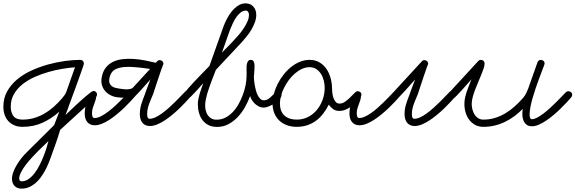

<svg xmlns="http://www.w3.org/2000/svg" viewBox="-60 -745 3420 1141"><path d="M495.6 -204.6Q503.9 -204.6 510.3 -198.5Q516.6 -192.4 516.6 -184.1Q516.6 -173.8 509.3 -166.5L297.4 26.9Q285.6 68.4 271 108.6Q256.3 148.9 242.2 189.5Q235.4 208.5 226.6 229.5Q217.8 250.5 206.3 271.2Q194.8 292 180.7 311Q166.5 330.1 149.2 344.5Q131.8 358.9 111.8 367.4Q91.8 376 67.9 376Q41.5 376 26.4 359.6Q11.2 343.3 11.2 317.9Q11.2 298.3 19.5 276.4Q27.8 254.4 40.8 233.2Q53.7 211.9 68.8 193.1Q84 174.3 97.7 161.1L261.7 -1.5L292.5 -81.5Q245.1 -39.1 191.7 -15.1Q138.2 8.8 73.7 8.8Q46.9 8.8 25.6 -0.2Q4.4 -9.3 -10.3 -25.1Q-24.9 -41 -32.5 -63Q-40 -85 -40 -111.3Q-40 -162.1 -17.3 -202.4Q5.4 -242.7 42.7 -273.7Q80.1 -304.7 128.2 -326.4Q176.3 -348.1 226.8 -362.1Q277.3 -376 326.7 -382.6Q376 -389.2 416 -389.2Q426.8 -389.2 432.6 -382.8Q438.5 -376.5 438.5 -365.7Q438.5 -363.8 434.1 -350.8Q429.7 -337.9 422.6 -317.6Q415.5 -297.4 406.2 -271.7Q397 -246.1 387.2 -219.2Q377.4 -192.4 367.7 -166Q357.9 -139.6 350.1 -117.9Q342.3 -96.2 336.7 -81.1Q331.1 -65.9 329.1 -61.5Q334.5 -66.4 347.7 -79.1Q360.8 -91.8 377.7 -107.7Q394.5 -123.5 413.3 -140.6Q432.1 -157.7 448.7 -171.9Q465.3 -186 478 -195.3Q490.7 -204.6 495.6 -204.6ZM385.7 -345.2Q353 -342.8 312.3 -336.2Q271.5 -329.6 229 -317.6Q186.5 -305.7 146 -287.6Q105.5 -269.5 74 -244.4Q42.5 -219.2 23.2 -186.3Q3.9 -153.3 3.9 -111.3Q3.9 -76.2 20 -55.2Q36.1 -34.2 73.7 -34.2Q110.4 -34.2 142.6 -43.7Q174.8 -53.2 203.6 -69.8Q232.4 -86.4 258.1 -109.1Q283.7 -131.8 307.1 -158.7Q315.9 -168.5 323.5 -179.4Q331.1 -190.4 335.4 -203.1ZM228 93.3Q219.7 101.6 203.6 116.7Q187.5 131.8 168 151.1Q148.4 170.4 128.4 192.4Q108.4 214.4 91.8 236.3Q75.2 258.3 64.7 279.1Q54.2 299.8 54.2 316.4Q54.2 332.5 69.3 332.5Q90.8 332.5 109.9 319.1Q128.9 305.7 145.3 284.4Q161.6 263.2 175 236.6Q188.5 210 199 183.3Q209.5 156.7 216.8 132.8Q224.1 108.9 228 93.3Z M850.6 -187.5Q844.7 -172.9 838.4 -158.2Q832 -143.6 826.7 -128.9Q821.3 -114.3 817.9 -99.1Q814.5 -84 814.5 -68.8Q814.5 -64.9 814.7 -59.8Q814.9 -54.7 816.4 -50Q817.9 -45.4 820.8 -42.2Q823.7 -39.1 829.1 -39.1Q845.2 -39.1 864.3 -48.1Q883.3 -57.1 903.1 -71.5Q922.9 -85.9 942.9 -103.8Q962.9 -121.6 980.7 -139.4Q998.5 -157.2 1013.7 -173.1Q1028.8 -189 1039.1 -199.2Q1045.4 -206.1 1055.7 -206.1Q1064.9 -206.1 1070.8 -199Q1076.7 -191.9 1076.7 -183.1Q1076.7 -175.8 1071.3 -169.4Q1059.6 -155.8 1042.7 -137.7Q1025.9 -119.6 1005.9 -100.3Q985.8 -81.1 963.4 -62.5Q940.9 -43.9 918.2 -29.1Q895.5 -14.2 873 -5.1Q850.6 3.9 831.1 3.9Q814.9 3.9 803.7 -1.7Q792.5 -7.3 785.2 -16.8Q777.8 -26.4 774.4 -39.3Q771 -52.2 771 -66.9Q771 -97.2 779.5 -124.8Q788.1 -152.3 799.3 -180.2Q802.2 -189.5 807.1 -202.4Q812 -215.3 816.9 -228.5Q821.8 -241.7 826.4 -253.4Q831.1 -265.1 833.5 -272.5Q829.1 -267.6 819.1 -256.3Q809.1 -245.1 796.6 -231Q784.2 -216.8 770.3 -201.7Q756.3 -186.5 744.1 -174.3L743.7 -173.8Q731.9 -160.2 715.1 -142.1Q698.2 -124 678.2 -104.7Q658.2 -85.4 635.7 -66.9Q613.3 -48.3 590.6 -33.4Q567.9 -18.6 545.4 -9.5Q522.9 -0.5 503.4 -0.5Q487.3 -0.5 476.1 -6.1Q464.8 -11.7 457.5 -21.2Q450.2 -30.8 446.8 -43.7Q443.4 -56.6 443.4 -71.3Q443.4 -77.6 444.6 -89.6Q445.8 -101.6 448.2 -115.7Q450.7 -129.9 454.6 -144.8Q458.5 -159.7 464.1 -171.9Q469.7 -184.1 476.6 -191.9Q483.4 -199.7 492.2 -199.7Q500.5 -199.7 506.1 -191.7Q511.7 -183.6 511.7 -175.3Q511.7 -162.1 507.8 -149.9Q503.9 -137.7 499.3 -125.7Q494.6 -113.8 490.7 -100.8Q486.8 -87.9 486.8 -73.2Q486.8 -69.3 487.1 -64.2Q487.3 -59.1 488.8 -54.4Q490.2 -49.8 493.2 -46.6Q496.1 -43.5 501.5 -43.5Q520 -43.5 542.2 -55.2Q564.5 -66.9 587.6 -85Q610.8 -103 633.3 -124.5Q655.8 -146 674.3 -165Q666 -164.6 657.2 -165Q648.4 -165.5 637.2 -167Q616.2 -169.4 597.4 -179Q578.6 -188.5 565.4 -203.4Q552.2 -218.3 546.1 -238.3Q540 -258.3 543.9 -281.7Q549.8 -318.4 567.4 -341.3Q585 -364.3 610.6 -377Q636.2 -389.6 667.7 -393.3Q699.2 -397 733.2 -394.8Q767.1 -392.6 801.3 -386Q835.4 -379.4 865.7 -372.1L874 -380.9Q879.9 -387.7 889.2 -387.7Q897.9 -387.7 904.5 -381.6Q911.1 -375.5 911.6 -366.2Q911.1 -366.2 907.5 -356.2Q903.8 -346.2 898.2 -330.3Q892.6 -314.5 886 -294.7Q879.4 -274.9 872.8 -255.1Q866.2 -235.4 860.4 -217.5Q854.5 -199.7 850.6 -187.5ZM590.8 -283.2Q586.4 -263.2 591.1 -251.2Q595.7 -239.3 605 -232.4Q614.3 -225.6 626.7 -222.7Q639.2 -219.7 650.4 -218.3Q662.6 -216.8 672.6 -215.3Q682.6 -213.9 691.7 -213.9Q700.7 -213.9 709.2 -215.3Q717.8 -216.8 727.1 -221.2L832 -335.4Q767.6 -345.2 723.6 -347.2Q679.7 -349.1 651.9 -342.5Q624 -335.9 609.9 -321.3Q595.7 -306.6 590.8 -283.2Z M1044.9 -149.4Q1036.1 -149.4 1029.3 -155Q1022.5 -160.6 1022.5 -170.4Q1022.5 -175.3 1033 -189.2Q1043.5 -203.1 1059.6 -221.4Q1075.7 -239.7 1095.2 -260.5Q1114.7 -281.2 1132.8 -299.8Q1150.9 -318.4 1165 -332.8Q1179.2 -347.2 1184.6 -353L1268.6 -588.9Q1275.9 -608.4 1288.1 -632.3Q1300.3 -656.2 1316.9 -676.8Q1333.5 -697.3 1354.5 -711.2Q1375.5 -725.1 1399.9 -725.1Q1414.6 -725.1 1426.3 -719.7Q1438 -714.4 1446 -705.3Q1454.1 -696.3 1458.5 -683.8Q1462.9 -671.4 1462.9 -657.2Q1462.9 -635.7 1455.1 -613.8Q1447.3 -591.8 1435.1 -570.8Q1422.9 -549.8 1408 -531Q1393.1 -512.2 1379.4 -497.1L1222.7 -329.6Q1218.3 -317.4 1211.9 -301.3Q1205.6 -285.2 1198.5 -266.6Q1191.4 -248 1184.3 -228Q1177.2 -208 1171.6 -188.7Q1166 -169.4 1162.6 -151.6Q1159.2 -133.8 1159.2 -119.1Q1159.2 -103 1162.8 -87.9Q1166.5 -72.8 1174.8 -60.5Q1183.1 -48.3 1195.8 -41Q1208.5 -33.7 1227.1 -33.7Q1255.4 -33.7 1279.5 -46.1Q1303.7 -58.6 1323.2 -79.1Q1342.8 -99.6 1357.7 -126.2Q1372.6 -152.8 1383.1 -181.2Q1393.6 -209.5 1399.2 -237.5Q1404.8 -265.6 1405.3 -289.1Q1405.8 -298.8 1405.5 -308.6Q1405.3 -318.4 1405.3 -328.1Q1405.3 -335.4 1405.3 -345.9Q1405.3 -356.4 1407.5 -366Q1409.7 -375.5 1414.8 -382.3Q1419.9 -389.2 1430.7 -389.2Q1441.4 -389.2 1446 -381.8Q1450.7 -374.5 1451.9 -364.5Q1453.1 -354.5 1452.4 -343.8Q1451.7 -333 1451.7 -326.7Q1451.7 -316.9 1450.2 -307.1Q1448.7 -297.4 1448.7 -287.6Q1448.7 -280.3 1450 -267.1Q1451.2 -253.9 1453.9 -238.5Q1456.5 -223.1 1460.9 -207.3Q1465.3 -191.4 1471.9 -178.5Q1478.5 -165.5 1487.3 -157.2Q1496.1 -148.9 1507.8 -148.9Q1522.9 -148.9 1534.9 -157.2Q1546.9 -165.5 1556.6 -175.5Q1566.4 -185.5 1574.5 -193.8Q1582.5 -202.1 1590.8 -202.1Q1599.6 -202.1 1606.4 -196.3Q1613.3 -190.4 1613.3 -181.2Q1613.3 -168.9 1601.1 -155.5Q1588.9 -142.1 1572 -131.1Q1555.2 -120.1 1537.4 -112.8Q1519.5 -105.5 1508.3 -105.5Q1493.7 -105.5 1480.7 -111.3Q1467.8 -117.2 1457 -126.7Q1446.3 -136.2 1438.2 -148.7Q1430.2 -161.1 1426.3 -174.3Q1415 -143.1 1397 -110.4Q1378.9 -77.6 1354.2 -51Q1329.6 -24.4 1298.3 -7.6Q1267.1 9.3 1230 9.3Q1200.2 9.3 1178.7 -1.7Q1157.2 -12.7 1143.3 -31.2Q1129.4 -49.8 1122.6 -74.2Q1115.7 -98.6 1115.7 -125.5Q1115.7 -140.6 1118.9 -157Q1122.1 -173.3 1127 -189.5Q1131.8 -205.6 1137.5 -220.9Q1143.1 -236.3 1147.9 -250.5Q1144 -246.6 1136.2 -237.5Q1128.4 -228.5 1118.2 -217.3Q1107.9 -206.1 1096.7 -194.1Q1085.4 -182.1 1075.4 -172.1Q1065.4 -162.1 1057.1 -155.8Q1048.8 -149.4 1044.9 -149.4ZM1258.8 -432.1Q1268.6 -442.4 1284.2 -458Q1299.8 -473.6 1317.6 -492.4Q1335.4 -511.2 1353.8 -532Q1372.1 -552.7 1386.5 -574.2Q1400.9 -595.7 1410.2 -616.5Q1419.4 -637.2 1419.4 -655.3Q1419.4 -659.7 1418.7 -664.3Q1418 -668.9 1415.8 -672.9Q1413.6 -676.8 1410.2 -679.4Q1406.7 -682.1 1401.4 -682.1Q1385.3 -682.1 1371.6 -671.9Q1357.9 -661.6 1345.9 -645.3Q1334 -628.9 1324.5 -608.6Q1314.9 -588.4 1307.1 -568.4Q1299.3 -548.3 1293.7 -531Q1288.1 -513.7 1284.2 -503.4Z M1779.8 -389.2Q1814 -389.2 1839.1 -374Q1864.3 -358.9 1880.6 -334.5Q1897 -310.1 1905 -279.8Q1913.1 -249.5 1913.1 -219.7Q1913.1 -210 1914.8 -194.6Q1916.5 -179.2 1921.1 -164.8Q1925.8 -150.4 1934.6 -139.9Q1943.4 -129.4 1957.5 -129.4Q1975.1 -129.4 1991.2 -140.9Q2007.3 -152.3 2021.2 -166.3Q2035.2 -180.2 2046.4 -191.7Q2057.6 -203.1 2064.9 -203.1Q2074.2 -203.1 2081.1 -197.5Q2087.9 -191.9 2087.9 -182.1Q2087.9 -172.9 2082 -166.5Q2070.3 -152.3 2056.6 -137.9Q2043 -123.5 2027.1 -112.1Q2011.2 -100.6 1993.4 -93.3Q1975.6 -85.9 1956.1 -85.9Q1934.6 -85.9 1920.2 -96.2Q1905.8 -106.4 1893.6 -123Q1878.9 -93.3 1860.1 -69.1Q1841.3 -44.9 1817.9 -27.6Q1794.4 -10.3 1765.6 -0.7Q1736.8 8.8 1702.6 8.8Q1671.4 8.8 1645 -1Q1618.7 -10.7 1599.6 -28.8Q1580.6 -46.9 1570.1 -72.8Q1559.6 -98.6 1559.6 -130.4Q1559.6 -157.7 1567.6 -187.7Q1575.7 -217.8 1590.1 -246.3Q1604.5 -274.9 1624.8 -300.8Q1645 -326.7 1669.4 -346.4Q1693.8 -366.2 1721.9 -377.7Q1750 -389.2 1779.8 -389.2ZM1869.6 -223.1Q1869.6 -243.2 1864.5 -264.9Q1859.4 -286.6 1848.4 -304.4Q1837.4 -322.3 1820.3 -334Q1803.2 -345.7 1779.8 -345.7Q1756.8 -345.7 1734.9 -335.7Q1712.9 -325.7 1693.1 -308.8Q1673.3 -292 1657 -270Q1640.6 -248 1628.7 -224.1Q1616.7 -200.2 1610.1 -175.8Q1603.5 -151.4 1603.5 -130.4Q1603.5 -83.5 1630.1 -58.8Q1656.7 -34.2 1702.6 -34.2Q1740.7 -34.2 1771.5 -50.3Q1802.2 -66.4 1824 -93Q1845.7 -119.6 1857.7 -153.6Q1869.6 -187.5 1869.6 -223.1Z M2423.8 -187.5Q2418 -172.9 2411.6 -158.2Q2405.3 -143.6 2399.9 -128.9Q2394.5 -114.3 2391.1 -99.1Q2387.7 -84 2387.7 -68.8Q2387.7 -64.9 2387.9 -59.8Q2388.2 -54.7 2389.6 -50Q2391.1 -45.4 2394 -42.2Q2397 -39.1 2402.3 -39.1Q2418.5 -39.1 2437.5 -48.1Q2456.5 -57.1 2476.3 -71.5Q2496.1 -85.9 2516.1 -103.8Q2536.1 -121.6 2554 -139.4Q2571.8 -157.2 2586.9 -173.1Q2602.1 -189 2612.3 -199.2Q2618.7 -206.1 2628.9 -206.1Q2638.2 -206.1 2644 -199Q2649.9 -191.9 2649.9 -183.1Q2649.9 -175.8 2644.5 -169.4Q2632.8 -155.8 2616 -137.7Q2599.1 -119.6 2579.1 -100.3Q2559.1 -81.1 2536.6 -62.5Q2514.2 -43.9 2491.5 -29.1Q2468.8 -14.2 2446.3 -5.1Q2423.8 3.9 2404.3 3.9Q2388.2 3.9 2377 -1.7Q2365.7 -7.3 2358.4 -16.8Q2351.1 -26.4 2347.7 -39.3Q2344.2 -52.2 2344.2 -66.9Q2344.2 -97.2 2352.8 -124.8Q2361.3 -152.3 2372.6 -180.2Q2375.5 -189.5 2380.4 -202.4Q2385.3 -215.3 2390.1 -228.5Q2395 -241.7 2399.7 -253.4Q2404.3 -265.1 2406.7 -272.5Q2402.3 -267.6 2392.3 -256.3Q2382.3 -245.1 2369.9 -231Q2357.4 -216.8 2343.5 -201.7Q2329.6 -186.5 2317.4 -174.3L2316.9 -173.8Q2305.2 -160.2 2288.3 -142.1Q2271.5 -124 2251.5 -104.7Q2231.4 -85.4 2209 -66.9Q2186.5 -48.3 2163.8 -33.4Q2141.1 -18.6 2118.7 -9.5Q2096.2 -0.5 2076.7 -0.5Q2060.5 -0.5 2049.3 -6.1Q2038.1 -11.7 2030.8 -21.2Q2023.4 -30.8 2020 -43.7Q2016.6 -56.6 2016.6 -71.3Q2016.6 -77.6 2017.8 -89.6Q2019 -101.6 2021.5 -115.7Q2023.9 -129.9 2027.8 -144.8Q2031.7 -159.7 2037.4 -171.9Q2043 -184.1 2049.8 -191.9Q2056.6 -199.7 2065.4 -199.7Q2073.7 -199.7 2079.3 -191.7Q2085 -183.6 2085 -175.3Q2085 -162.1 2081.1 -149.9Q2077.1 -137.7 2072.5 -125.7Q2067.9 -113.8 2064 -100.8Q2060.1 -87.9 2060.1 -73.2Q2060.1 -69.3 2060.3 -64.2Q2060.5 -59.1 2062 -54.4Q2063.5 -49.8 2066.4 -46.6Q2069.3 -43.5 2074.7 -43.5Q2089.8 -43.5 2107.7 -51.5Q2125.5 -59.6 2144.5 -72.8Q2163.6 -85.9 2182.4 -102.5Q2201.2 -119.1 2218.8 -136.2Q2236.3 -153.3 2251.5 -169.2Q2266.6 -185.1 2277.8 -196.8L2447.3 -380.9Q2453.1 -387.7 2462.4 -387.7Q2471.2 -387.7 2477.8 -381.6Q2484.4 -375.5 2484.9 -366.2Q2484.4 -366.2 2480.7 -356.2Q2477.1 -346.2 2471.4 -330.3Q2465.8 -314.5 2459.2 -294.7Q2452.6 -274.9 2446 -255.1Q2439.5 -235.4 2433.6 -217.5Q2427.7 -199.7 2423.8 -187.5Z M3154.3 -389.2Q3162.6 -389.2 3169.4 -383.3Q3176.3 -377.4 3176.3 -368.7Q3176.3 -363.8 3174.8 -360.4Q3169.4 -344.7 3160.6 -322.5Q3151.9 -300.3 3142.3 -274.2Q3132.8 -248 3123 -219.5Q3113.3 -190.9 3105.2 -163.1Q3097.2 -135.3 3092.3 -109.9Q3087.4 -84.5 3087.4 -64.5Q3087.4 -61 3087.6 -56.2Q3087.9 -51.3 3089.4 -46.9Q3090.8 -42.5 3093.8 -39.6Q3096.7 -36.6 3101.6 -36.6Q3114.7 -36.6 3132.6 -46.1Q3150.4 -55.7 3169.7 -70.3Q3189 -85 3209 -103.3Q3229 -121.6 3246.8 -139.4Q3264.6 -157.2 3279.1 -172.4Q3293.5 -187.5 3302.2 -196.3Q3309.1 -203.1 3317.4 -203.1Q3325.7 -203.1 3333 -197.3Q3340.3 -191.4 3340.3 -182.1Q3340.3 -172.9 3334.5 -166.5Q3323.7 -153.8 3307.4 -136.2Q3291 -118.7 3271.2 -99.4Q3251.5 -80.1 3229.5 -61.5Q3207.5 -43 3185.3 -28.1Q3163.1 -13.2 3141.8 -3.9Q3120.6 5.4 3102.1 5.4Q3080.6 5.4 3068.4 -4.6Q3056.2 -14.6 3050.3 -30Q3044.4 -45.4 3044.2 -63.5Q3043.9 -81.5 3046.4 -98.1Q3022.9 -73.7 2996.3 -54.2Q2969.7 -34.7 2940.4 -20.5Q2911.1 -6.3 2879.2 1.2Q2847.2 8.8 2813 8.8Q2784.7 8.8 2763.4 -2.9Q2742.2 -14.6 2728 -33.7Q2713.9 -52.7 2706.8 -77.1Q2699.7 -101.6 2699.7 -127.4Q2699.7 -146.5 2703.9 -165.3Q2708 -184.1 2714.4 -202.4Q2720.7 -220.7 2728 -238.5Q2735.4 -256.3 2741.7 -273.9Q2737.3 -269 2727.8 -258.1Q2718.3 -247.1 2706.1 -233.4Q2693.8 -219.7 2680.4 -204.8Q2667 -189.9 2654.8 -177.5Q2642.6 -165 2632.8 -157.2Q2623 -149.4 2618.7 -149.4Q2610.4 -149.4 2603 -155.3Q2595.7 -161.1 2595.7 -170.4Q2595.7 -179.2 2601.6 -186L2781.7 -381.8Q2788.1 -389.2 2797.4 -389.2Q2807.1 -389.2 2813.5 -383.1Q2819.8 -377 2819.8 -367.2Q2819.8 -356 2814.2 -338.6Q2808.6 -321.3 2800 -300.5Q2791.5 -279.8 2781.5 -256.6Q2771.5 -233.4 2762.9 -210.4Q2754.4 -187.5 2748.8 -166.3Q2743.2 -145 2743.2 -127.4Q2743.2 -111.8 2747.3 -95.2Q2751.5 -78.6 2759.8 -64.9Q2768.1 -51.3 2781.2 -42.7Q2794.4 -34.2 2813 -34.2Q2849.6 -34.2 2882.3 -44.4Q2915 -54.7 2944.6 -72.5Q2974.1 -90.3 3000.2 -114Q3026.4 -137.7 3049.3 -164.1Q3059.1 -175.8 3066.2 -189.7Q3073.2 -203.6 3078.6 -217.8L3134.3 -375Q3136.7 -381.3 3142.1 -385.3Q3147.5 -389.2 3154.3 -389.2Z"/></svg>

Font: Helvetia Verbundene
Style: Regular
Weight: 400
Designer: Peter Wiegel, original typeface by Carl Albert Fahrenwaldt 1901
Foundry: Peter Wiegel
Version: Version 2.000